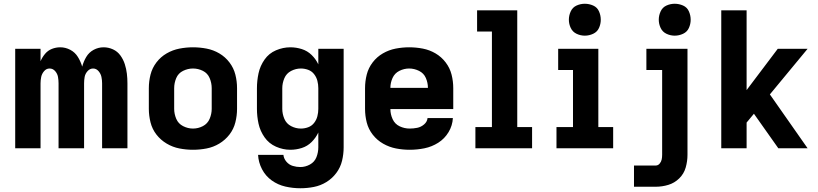

<svg xmlns="http://www.w3.org/2000/svg" viewBox="-20 -790 4360 1023"><path d="M61 0H196V-346Q196 -363 199.5 -380Q203 -397 215 -411Q227 -425 244 -425Q262 -425 274 -411Q286 -397 289 -380Q292 -363 292 -346V0H428V-346Q428 -363 431 -380Q434 -397 446.5 -411Q459 -425 476 -425Q493 -425 505 -411Q517 -397 520.5 -380Q524 -363 524 -346V0H659V-346Q659 -372 656 -397.5Q653 -423 645 -448Q637 -473 621.5 -494.5Q606 -516 582 -527Q558 -538 532 -538Q504 -538 479 -524.5Q454 -511 439.5 -486.5Q425 -462 418 -435Q410 -462 395 -486.5Q380 -511 354.5 -524.5Q329 -538 301 -538Q278 -538 256.5 -529.5Q235 -521 220 -503Q205 -485 196 -464V-530H61Z M1008 8Q1045 8 1081 1Q1117 -6 1148.5 -25Q1180 -44 1202.5 -73Q1225 -102 1234 -138Q1243 -174 1243 -210V-320Q1243 -357 1234 -392.5Q1225 -428 1202.5 -457.5Q1180 -487 1148.5 -505.5Q1117 -524 1081 -531Q1045 -538 1008 -538Q972 -538 936 -531Q900 -524 868 -505.5Q836 -487 813.5 -457.5Q791 -428 782 -392.5Q773 -357 773 -320V-210Q773 -174 782 -138Q791 -102 813.5 -73Q836 -44 868 -25Q900 -6 936 1Q972 8 1008 8ZM1008 -105Q981 -105 955.5 -118Q930 -131 919 -157Q908 -183 908 -210V-320Q908 -348 919 -374Q930 -400 955.5 -412.5Q981 -425 1008 -425Q1036 -425 1061 -412.5Q1086 -400 1097 -374Q1108 -348 1108 -320V-210Q1108 -183 1097 -157Q1086 -131 1061 -118Q1036 -105 1008 -105Z M1580 213Q1617 213 1652.5 206Q1688 199 1719 180Q1750 161 1772 131.5Q1794 102 1802.5 66.5Q1811 31 1811 -5V-530H1676V-447Q1663 -475 1640.5 -497Q1618 -519 1588 -528.5Q1558 -538 1527 -538Q1488 -538 1450.5 -522Q1413 -506 1389.5 -472.5Q1366 -439 1357.5 -399.5Q1349 -360 1349 -320V-210Q1349 -170 1357.5 -131Q1366 -92 1389.5 -58.5Q1413 -25 1450.5 -8.5Q1488 8 1527 8Q1558 8 1588 -1.5Q1618 -11 1640.5 -33.5Q1663 -56 1676 -84V-5Q1676 22 1666 47.5Q1656 73 1631.5 86.5Q1607 100 1580 100Q1560 100 1540 94Q1520 88 1506 71.5Q1492 55 1490 35H1355Q1357 75 1376 111.5Q1395 148 1428 171.5Q1461 195 1500.5 204Q1540 213 1580 213ZM1583 -105Q1556 -105 1531 -118Q1506 -131 1495 -157Q1484 -183 1484 -210V-320Q1484 -347 1495 -373Q1506 -399 1531 -412Q1556 -425 1583 -425Q1603 -425 1622 -418Q1641 -411 1653.5 -395Q1666 -379 1671 -359.5Q1676 -340 1676 -320V-210Q1676 -190 1671 -170.5Q1666 -151 1653.5 -135Q1641 -119 1622 -112Q1603 -105 1583 -105Z M2163 8Q2203 8 2242 0Q2281 -8 2315 -29.5Q2349 -51 2370 -86Q2391 -121 2393 -161H2258Q2256 -141 2239.5 -127Q2223 -113 2203 -109Q2183 -105 2163 -105Q2135 -105 2109.5 -117Q2084 -129 2072 -155Q2060 -181 2060 -209H2395V-320Q2395 -357 2386 -392.5Q2377 -428 2354.5 -457.5Q2332 -487 2300.5 -505.5Q2269 -524 2233 -531Q2197 -538 2160 -538Q2124 -538 2088 -531Q2052 -524 2020 -505.5Q1988 -487 1965.5 -457.5Q1943 -428 1934 -392.5Q1925 -357 1925 -320V-210Q1925 -173 1934 -137.5Q1943 -102 1966 -72.5Q1989 -43 2021.5 -24.5Q2054 -6 2090 1Q2126 8 2163 8ZM2260 -322H2060Q2060 -349 2071.5 -374.5Q2083 -400 2108 -412.5Q2133 -425 2160 -425Q2187 -425 2212.5 -412.5Q2238 -400 2249 -374.5Q2260 -349 2260 -322Z M2513 0H2815V-113H2736V-735H2522V-622H2601V-113H2513Z M2945 0H3247V-113H3168V-530H2954V-417H3033V-113H2945ZM3096 -600Q3119 -600 3140.5 -610Q3162 -620 3171.5 -641Q3181 -662 3181 -685Q3181 -708 3171.5 -729.5Q3162 -751 3140.5 -760.5Q3119 -770 3096 -770Q3073 -770 3052 -760.5Q3031 -751 3021 -729.5Q3011 -708 3011 -685Q3011 -662 3021 -641Q3031 -620 3052 -610Q3073 -600 3096 -600Z M3358 205H3473Q3508 205 3541 195Q3574 185 3599 160.5Q3624 136 3633.5 102.5Q3643 69 3643 35V-530H3424V-417H3508V35Q3508 48 3505.5 60Q3503 72 3494.5 82Q3486 92 3473 92H3358ZM3575 -600Q3598 -600 3619.5 -610Q3641 -620 3650.5 -641Q3660 -662 3660 -685Q3660 -708 3650.5 -729.5Q3641 -751 3619.5 -760.5Q3598 -770 3575 -770Q3552 -770 3531 -760.5Q3510 -751 3500 -729.5Q3490 -708 3490 -685Q3490 -662 3500 -641Q3510 -620 3531 -610Q3552 -600 3575 -600Z M3823 0H3958V-137L3997 -184L4127 0H4283L4082 -287L4283 -530H4124L3958 -310V-735H3823Z"/></svg>

Font: Iosevka Sparkle Extrabold
Style: Regular
Weight: 800
Designer: Belleve Invis
Foundry: Belleve Invis
Version: Version 4.5.0; ttfautohint (v1.8.3)